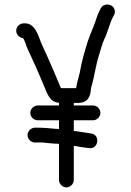

<svg xmlns="http://www.w3.org/2000/svg" viewBox="-20 -735 566 830"><path d="M131 -119H165C182 -117 200 -115 218 -114C224 -114 230 -114 235 -113V43C235 60 250 75 267 75C284 75 299 60 299 43V-104H302C310 -103 318 -102 326 -100L354 -96L366 -95C407 -89 414 -155 373 -158L361 -160C344 -162 325 -166 309 -168C306 -168 302 -168 299 -169V-215H382C399 -215 414 -230 414 -247C414 -264 399 -279 382 -279H299V-290H317C350 -290 368 -307 372 -340V-342C373 -353 375 -362 378 -370C389 -410 395 -457 408 -497C415 -520 422 -546 431 -566C446 -595 453 -632 468 -661L473 -670C477 -678 478 -686 475 -694C466 -721 428 -722 416 -700L411 -690C407 -682 403 -674 400 -665C389 -627 373 -596 360 -558C347 -516 333 -470 325 -422C319 -395 313 -381 309 -354H244C243 -355 243 -356 242 -357C232 -381 224 -401 214 -424C206 -440 201 -455 193 -472L181 -499C174 -515 164 -535 157 -552C145 -584 130 -634 89 -634H82C65 -634 50 -619 50 -602C50 -586 65 -571 80 -570C84 -564 86 -559 89 -551C97 -524 112 -498 123 -472L135 -446C148 -418 158 -391 170 -364C183 -334 194 -293 234 -291L235 -290V-279H143C126 -279 111 -264 111 -247C111 -230 126 -215 143 -215H235V-177C231 -178 227 -178 222 -178C204 -179 185 -182 170 -182C163 -183 154 -183 144 -183H131C114 -183 99 -168 99 -151C99 -134 114 -119 131 -119Z"/></svg>

Font: Electronic
Style: SeBd
Weight: 600
Version: Version 1.011